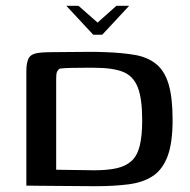

<svg xmlns="http://www.w3.org/2000/svg" viewBox="-20 -641 657 663"><path d="M209 -621H251L317 -563L382 -621H426L333 -521H302ZM576 -227Q576 -147 558.5 -101Q541 -55 507.5 -33Q474 -11 424 -4.5Q374 2 309 2Q275 2 241 1.5Q207 1 174.5 1Q142 1 115.5 0.5Q89 0 71 0V-396Q71 -428 81 -443Q91 -458 128 -460Q146 -461 173.5 -461Q201 -461 231.5 -461.5Q262 -462 290.5 -462Q319 -462 341 -461Q401 -459 445 -451.5Q489 -444 518.5 -420.5Q548 -397 562 -351Q576 -305 576 -227ZM174 -55Q181 -55 198 -54.5Q215 -54 235 -54Q255 -54 274 -53.5Q293 -53 304 -53Q351 -53 382.5 -60Q414 -67 434 -85Q454 -103 462.5 -137.5Q471 -172 471 -226Q471 -301 455.5 -340Q440 -379 404.5 -393Q369 -407 306 -407Q293 -407 269.5 -407Q246 -407 223 -406.5Q200 -406 186 -404Q180 -400 177 -393.5Q174 -387 174 -369Z"/></svg>

Font: Genos Thin Medium
Style: Regular
Weight: 500
Version: Version 1.010